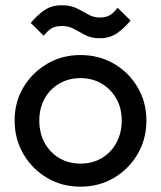

<svg xmlns="http://www.w3.org/2000/svg" viewBox="-20 -692 606 722"><path d="M282.5 10Q213.2 10 157.1 -23.1Q101 -56.2 68 -112.8Q35 -169.2 35 -238.8Q35 -308 68 -363.5Q101 -419 157.1 -452Q213.2 -485 282.5 -485Q352.2 -485 408.4 -452.4Q464.5 -419.8 497.5 -363.9Q530.5 -308 530.5 -238.8Q530.5 -169 497.5 -112.6Q464.5 -56.2 408.4 -23.1Q352.2 10 282.5 10ZM282.5 -76.8Q327.8 -76.8 362.9 -97.6Q398 -118.5 417.9 -155.4Q437.8 -192.2 437.8 -239Q437.8 -285.2 417.5 -321Q397.2 -356.8 362.5 -377.5Q327.8 -398.2 282.5 -398.2Q238 -398.2 202.8 -377.5Q167.5 -356.8 147.6 -321Q127.8 -285.2 127.8 -238.8Q127.8 -192 147.6 -155.2Q167.5 -118.5 202.8 -97.6Q238 -76.8 282.5 -76.8ZM355.8 -548.2Q323.5 -548.2 300.9 -560Q278.2 -571.8 258.4 -583Q238.5 -594.2 213.8 -594.2Q188 -594.2 173 -584.9Q158 -575.5 144.5 -557.5L95.5 -605.8Q120.8 -636 147.6 -654.1Q174.5 -672.2 212.2 -672.2Q245.2 -672.2 268.1 -661Q291 -649.8 311 -638Q331 -626.2 354.2 -626.2Q379.5 -626.2 394.4 -635.6Q409.2 -645 422 -663L471 -614.8Q445.8 -584.5 419 -566.4Q392.2 -548.2 355.8 -548.2Z"/></svg>

Font: Outfit Thin
Style: Regular
Weight: 100
Designer: Rodrigo Fuenzalida
Foundry: fragTYPE
Version: Version 1.000